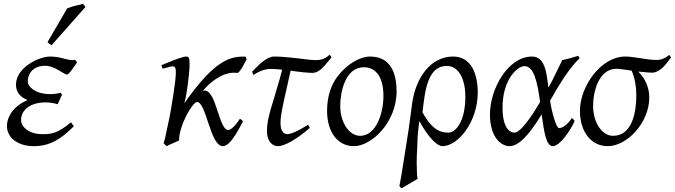

<svg xmlns="http://www.w3.org/2000/svg" viewBox="-20 -758 3592 1022"><path d="M247 -457C185 -457 65 -397 65 -307C65 -262 94 -239 127 -225C59 -198 17 -142 17 -87C17 -23 78 20 159 20C245 20 303 -16 373 -86L358 -107C285 -46 249 -44 210 -44H203C132 -44 92 -85 92 -119C92 -175 145 -213 222 -213C245 -213 269 -209 287 -203L310 -254L303 -264C287 -260 267 -257 246 -257C168 -257 128 -297 128 -323C128 -374 164 -408 221 -408C228 -408 255 -407 292 -384L320 -368C327 -363 333 -361 336 -361C347 -361 371 -398 390 -426C384 -436 381 -438 378 -439C374 -439 370 -438 367 -438C332 -438 303 -457 247 -457ZM255 -518 435 -721 422 -738C417 -736 410 -734 403 -732C384 -730 345 -717 338 -714L233 -534C242 -524 246 -522 255 -518Z M1194 -66C1146 -66 1131 -276 1070 -276C1065 -276 1062 -275 1059 -273C1091 -314 1158 -371 1225 -371C1233 -371 1240 -370 1245 -370C1252 -370 1271 -400 1280 -418L1293 -443C1290 -452 1288 -455 1286 -457C1210 -457 1129 -448 961 -208C966 -225 971 -249 974 -271L980 -312C983 -329 989 -393 989 -402C989 -448 989 -457 970 -457C956 -457 901 -437 881 -428L839 -411L846 -392L852 -394L868 -398C877 -401 892 -405 898 -405C912 -405 916 -398 916 -372C916 -325 892 -184 883 -137L867 -62C863 -38 857 -16 851 5L867 20L881 13C893 7 916 -2 933 -10C933 -91 1005 -215 1029 -215C1078 -215 1099 20 1166 20C1187 20 1217 0 1273 -112C1270 -116 1268 -119 1266 -120L1257 -126C1249 -113 1217 -66 1194 -66Z M1629 -77 1620 -94C1568 -61 1530 -44 1508 -44C1494 -44 1473 -56 1473 -103C1473 -126 1476 -149 1490 -217L1527 -382C1562 -376 1621 -370 1644 -370C1675 -370 1702 -401 1720 -423L1745 -453L1735 -467C1727 -460 1706 -438 1663 -438C1650 -438 1635 -439 1618 -441L1561 -448C1488 -456 1463 -457 1439 -457C1403 -457 1360 -415 1349 -404L1322 -376L1329 -359C1376 -390 1408 -391 1424 -391H1427C1438 -391 1455 -390 1482 -387C1474 -355 1465 -324 1456 -294L1430 -206C1420 -175 1401 -113 1401 -62C1401 2 1436 20 1459 20C1493 20 1555 -13 1629 -77Z M1917 -400C1970 -400 2021 -362 2021 -247C2021 -153 1981 -35 1897 -35C1839 -35 1791 -105 1791 -195C1791 -264 1816 -400 1917 -400ZM2091 -273C2091 -362 2063 -457 1950 -457C1900 -457 1829 -421 1775 -349C1742 -305 1721 -244 1721 -168C1721 -54 1778 20 1864 20C1955 20 2091 -103 2091 -273Z M2457 -243C2457 -117 2409 -52 2366 -52C2311 -52 2272 -82 2229 -160C2242 -274 2255 -407 2359 -407C2418 -407 2457 -343 2457 -243ZM2523 -266C2523 -358 2492 -457 2392 -457C2274 -457 2194 -348 2174 -209L2166 -149C2163 -124 2159 -97 2155 -68L2127 110C2123 137 2119 162 2115 184L2106 232C2111 239 2112 241 2118 244C2124 240 2131 236 2138 232L2203 194C2200 186 2198 151 2198 109C2198 81 2199 55 2201 28L2203 -30C2205 -55 2207 -77 2210 -98L2212 -113C2267 -16 2310 20 2335 20C2417 20 2523 -108 2523 -266Z M2655 -185C2655 -339 2737 -406 2771 -406C2823 -406 2840 -322 2855 -215L2816 -152C2769 -83 2738 -52 2719 -52C2693 -52 2655 -77 2655 -185ZM3058 -461 3014 -448C3000 -444 2986 -441 2972 -438C2969 -431 2966 -422 2960 -412L2923 -336C2916 -321 2908 -307 2899 -292C2889 -378 2879 -457 2812 -457C2684 -457 2588 -285 2588 -149C2588 -24 2650 20 2692 20C2726 20 2778 -8 2863 -149C2877 -51 2887 20 2923 20C2958 20 3016 -60 3039 -115C3030 -124 3032 -124 3023 -130C3015 -113 2983 -76 2956 -76C2941 -76 2918 -157 2908 -222L2946 -288C2997 -372 3036 -421 3065 -447C3062 -452 3063 -453 3058 -461Z M3328 -406 3329 -405C3327 -406 3327 -406 3328 -406ZM3243 -35C3185 -35 3137 -105 3137 -195C3137 -270 3167 -392 3262 -392C3268 -392 3278 -391 3293 -389L3342 -382C3358 -348 3367 -299 3367 -248C3367 -166 3347 -35 3243 -35ZM3470 -439C3457 -439 3444 -440 3431 -442L3349 -454C3335 -456 3321 -457 3308 -457C3179 -457 3067 -299 3067 -168C3067 -56 3127 20 3215 20C3318 20 3436 -105 3436 -239C3436 -294 3414 -339 3378 -377C3422 -373 3436 -371 3451 -371C3482 -371 3511 -399 3529 -422L3552 -452L3542 -466C3514 -441 3488 -439 3475 -439Z"/></svg>

Font: Temporarium
Style: Italic
Weight: 400
Italic angle: -7°
Version: Version 1.1